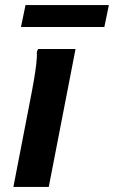

<svg xmlns="http://www.w3.org/2000/svg" viewBox="-20 -740 451 760"><path d="M33 0 106 -377Q110 -398 115 -427.5Q120 -457 123.5 -486Q127 -515 126 -536L131 -546H279L173 0ZM81 -720H411L393 -633H63Z"/></svg>

Font: Kufam SemiBold
Style: Italic
Weight: 600
Italic angle: -11°
Designer: Artur Schmal
Foundry: Original Type
Version: Version 1.301; ttfautohint (v1.8.3)